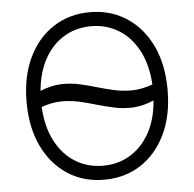

<svg xmlns="http://www.w3.org/2000/svg" viewBox="-53 -790 861 853"><g transform="rotate(-5 377.5 -363.5)"><path d="M692.8 -363.6Q692.8 -250 652.5 -166Q612.2 -82 541.2 -36Q470.2 9.9 378.2 9.9Q286.2 9.9 215.4 -36Q144.5 -82 104.2 -166Q63.9 -250 63.9 -363.6Q63.9 -477.3 104.2 -561.3Q144.5 -645.2 215.6 -691.2Q286.6 -737.2 378.2 -737.2Q470.2 -737.2 541.2 -691.2Q612.2 -645.2 652.5 -561.4Q692.8 -477.6 692.8 -363.6ZM626.4 -321.7Q576.7 -300.8 533.4 -298.8Q490.1 -296.9 450.3 -305.6Q410.5 -314.3 371.4 -325.6Q334.5 -336.6 296.7 -345.2Q258.9 -353.7 217.5 -353.3Q176.1 -353 128.9 -336.3Q133.5 -247.2 166.9 -183.6Q200.3 -120 255 -86.3Q309.7 -52.6 378.2 -52.6Q444.6 -52.6 498.2 -84.3Q551.8 -116.1 585.8 -176.5Q619.7 -236.9 626.4 -321.7ZM627.5 -393.1Q622.2 -481.9 588.8 -544.9Q555.4 -608 500.9 -641.3Q446.4 -674.7 378.2 -674.7Q312.5 -674.7 259.1 -643.3Q205.6 -611.9 171.7 -552.2Q137.8 -492.5 130 -408Q179.3 -427.9 222.1 -429.5Q264.9 -431.1 304.2 -422.4Q343.4 -413.7 381.7 -402.3Q419 -391.3 457.4 -382.8Q495.7 -374.3 537.6 -375Q579.5 -375.7 627.5 -393.1Z"/></g></svg>

Font: Inter UI Light
Style: Regular
Weight: 300
Designer: Rasmus Andersson
Foundry: rsms
Version: 3.2;8d6f07862